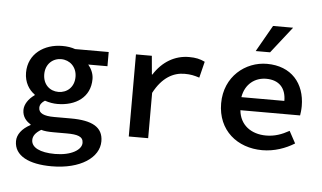

<svg xmlns="http://www.w3.org/2000/svg" viewBox="-60 -829 1916 1144"><g transform="rotate(5 898.5 -257.0)"><path d="M158 71C158 48 171 27 206 6C225 12 249 14 281 14H359C424 14 458 24 458 62C458 104 396 142 300 142C209 142 158 115 158 71ZM62 86C62 174 151 217 286 217C459 217 569 140 569 43C569 -42 503 -77 376 -77H276C215 -77 183 -91 183 -124C183 -143 194 -157 213 -169C239 -160 265 -156 288 -156C398 -156 484 -213 484 -322C484 -356 468 -386 451 -406H566V-491H365C343 -499 317 -503 288 -503C180 -503 86 -439 86 -326C86 -268 114 -224 149 -200V-196C113 -171 90 -136 90 -103C90 -62 114 -36 140 -21V-17C89 10 62 47 62 86ZM288 -228C237 -228 195 -264 195 -326C195 -386 237 -424 288 -424C339 -424 382 -386 382 -326C382 -264 339 -228 288 -228Z M729 0H845V-271C895 -366 961 -401 1028 -401C1065 -401 1085 -396 1117 -386L1141 -483C1112 -497 1086 -503 1046 -503C961 -503 887 -459 837 -380H834L824 -491H729Z M1260 -245C1260 -83 1379 12 1528 12C1600 12 1667 -12 1720 -45L1681 -117C1636 -92 1594 -77 1543 -77C1454 -77 1386 -126 1378 -214H1735C1737 -226 1740 -248 1740 -270C1740 -406 1658 -503 1512 -503C1384 -503 1260 -406 1260 -245ZM1377 -292C1390 -372 1449 -414 1515 -414C1593 -414 1634 -368 1634 -292ZM1648 -731H1528L1438 -573H1524Z"/></g></svg>

Font: Source Code Pro Semibold
Style: Regular
Weight: 600
Monospace: yes
Designer: Paul D. Hunt
Foundry: Adobe Systems Incorporated
Version: Version 1.017;PS 1.000;hotconv 1.0.70;makeotf.lib2.5.5900